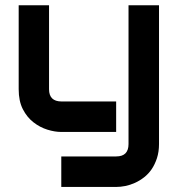

<svg xmlns="http://www.w3.org/2000/svg" viewBox="-20 -512 695 745"><path d="M597 47Q597 77.2 588.9 102Q580.7 126.7 568.3 144.8Q555.9 162.9 539.1 176Q522.3 189.1 503.7 197.5Q485.1 205.9 466.3 209.7Q447.5 213.4 430.7 213.4H217.8V95H430.7Q455 95 466.8 82.9Q478.7 70.8 478.7 47V-491.6H597ZM430.7 0H217.8Q192.6 0 163.9 -8.9Q135.1 -17.8 109.9 -37.4Q84.7 -56.9 68.6 -88.4Q52.5 -119.8 52.5 -165.8V-491.6H170.3V-165.8Q170.3 -142.1 182.4 -130.2Q194.6 -118.3 218.8 -118.3H430.7Z"/></svg>

Font: AKL FREE 001
Style: Regular
Weight: 400
Designer: AKL
Foundry: AKL
Version: Version 1.00;August 10, 2024;FontCreator 13.0.0.2630 64-bit